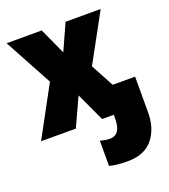

<svg xmlns="http://www.w3.org/2000/svg" viewBox="-146 -658 901 1022"><g transform="rotate(-20 304.5 -147.5)"><path d="M592 49V-152H465L395 -282L543 -553H344L277 -404L209 -553H10L157 -282L4 0H201L275 -161L350 0H416V20Q416 113 354 113Q329 113 299 104V247Q337 258 402 258Q497 258 544.5 200Q592 142 592 49Z"/></g></svg>

Font: Noto Sans UI SemiCondensed Black
Style: Regular
Weight: 900
Width: 4
Designer: Monotype Design Team
Foundry: Monotype Imaging Inc.
Version: 1.001